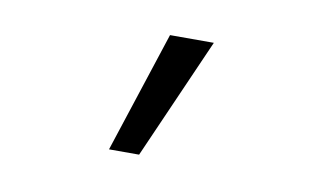

<svg xmlns="http://www.w3.org/2000/svg" viewBox="-42 -781 698 416"><g transform="rotate(10 307.5 -572.5)"><path d="M282.1 -439.5H215.9L303.1 -706.2H399.5Z"/></g></svg>

Font: Fira Code Fixed
Style: Regular
Weight: 400
Monospace: yes
Designer: Carrois Corporate, Edenspiekermann AG, Nikita Prokopov
Foundry: Carrois Corporate, Edenspiekermann AG, Nikita Prokopov
Version: Version 5.002